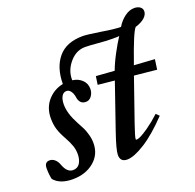

<svg xmlns="http://www.w3.org/2000/svg" viewBox="-139 -797 951 936"><g transform="rotate(-20 336.5 -329.5)"><path d="M85 11.2Q19 11.2 -11.7 -25.4Q-17.6 -48.8 -17.6 -82.5Q-17.6 -114.3 8.8 -114.3Q23.4 -114.3 35.4 -104Q47.4 -93.8 53.7 -75.7Q70.3 -30.3 101.1 -30.3Q125.5 -30.3 137.2 -49.3Q148.9 -68.4 148.9 -96.2Q148.9 -119.1 141.6 -140.4Q134.3 -161.6 117.7 -191.4Q101.1 -220.7 93 -246.3Q85 -272 85 -304.2Q85 -358.4 116.9 -395.3Q148.9 -432.1 197.3 -441.9Q197.8 -526.9 240.2 -577.6Q282.7 -628.4 368.2 -628.4Q389.2 -628.4 461.4 -617.2Q525.4 -606.4 559.1 -606.4Q576.2 -634.8 600.6 -652.8Q625 -670.9 650.4 -670.9Q668.9 -670.9 680.4 -662.4Q691.9 -653.8 691.9 -640.1Q691.9 -622.6 675.3 -607.2Q658.7 -591.8 626.5 -582Q607.9 -563.5 556.2 -415L553.7 -409.2L660.6 -402.3L653.3 -350.1L537.1 -361.8L460.4 -141.1Q439 -79.1 439 -67.9Q439 -64 442.9 -64Q449.7 -64 463.9 -70.3Q478 -76.7 507.8 -97.4Q537.6 -118.2 572.8 -150.4L588.4 -134.8Q518.1 -61 460 -24.7Q401.9 11.7 367.2 11.7Q331.1 11.7 331.1 -24.9Q331.1 -51.3 360.8 -137.2L441.4 -371.1L355.5 -379.9L361.8 -422.9L457 -416Q470.2 -452.1 494.1 -496.8Q518.1 -541.5 535.6 -567.4Q526.9 -566.4 499 -566.4Q468.8 -566.4 425.8 -570.3Q382.8 -574.2 360.4 -574.2Q314.9 -574.2 281.2 -535.6Q247.6 -497.1 246.6 -450.2V-443.4Q277.3 -439 296.4 -420.4Q315.4 -401.9 315.4 -374.5Q315.4 -353.5 303.7 -337.4Q292 -321.3 273.9 -321.3Q240.7 -321.3 235.4 -361.3Q232.9 -378.4 223.9 -391.1Q214.8 -403.8 202.1 -403.8Q185.5 -403.8 176.5 -387.7Q167.5 -371.6 167.5 -345.7Q167.5 -299.3 199.2 -240.7Q212.9 -215.8 220 -201.2Q227.1 -186.5 233.2 -164.3Q239.3 -142.1 239.3 -120.6Q239.3 -61.5 195.3 -25.1Q151.4 11.2 85 11.2Z"/></g></svg>

Font: Elstob SemiBold
Style: Italic
Weight: 600
Italic angle: -20°
Designer: Peter S. Baker
Version: Version 1.015